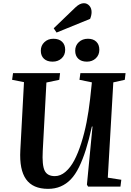

<svg xmlns="http://www.w3.org/2000/svg" viewBox="-20 -1174 824 1208"><path d="M317.9 -996.1 455.1 -1127.9Q482.4 -1153.8 507.8 -1153.8Q527.8 -1153.8 542 -1138.2Q556.2 -1122.6 556.2 -1098.1Q556.2 -1077.6 546.9 -1055.2L335.9 -969.2ZM236.8 -855Q236.8 -887.7 259.5 -908.9Q282.2 -930.2 315.9 -930.2Q350.6 -930.2 370.4 -911.6Q390.1 -893.1 390.1 -860.8Q390.1 -827.6 367.7 -806.9Q345.2 -786.1 311 -786.1Q276.4 -786.1 256.6 -804.4Q236.8 -822.8 236.8 -855ZM453.1 -855Q453.1 -887.7 475.8 -908.9Q498.5 -930.2 533.2 -930.2Q566.9 -930.2 585.9 -911.6Q605 -893.1 605 -860.8Q605 -828.1 582.8 -807.1Q560.5 -786.1 526.9 -786.1Q492.2 -786.1 472.7 -804.4Q453.1 -822.8 453.1 -855ZM692.9 -655.8 658.2 -56.2 743.2 -43 737.8 0H534.2L526.9 -12.2L562 -377.9H558.1Q539.6 -293.9 520.3 -232.7Q501 -171.4 477.3 -123Q453.6 -74.7 425.3 -45.4Q397 -16.1 361.6 -1Q326.2 14.2 282.2 14.2Q187 14.2 144 -46.1Q101.1 -106.4 107.9 -229L130.9 -657.2L56.2 -671.9L62 -713.9H357.9L353 -671.9L272 -654.8L249 -225.1Q244.1 -134.8 261 -100.3Q277.8 -65.9 325.2 -65.9Q360.4 -65.9 391.8 -92.8Q423.3 -119.6 447.3 -165Q471.2 -210.4 491.2 -273.2Q511.2 -335.9 524.7 -404.8Q538.1 -473.6 546.9 -550.8L558.1 -655.8L480 -671.9L485.8 -713.9H770L765.1 -671.9Z"/></svg>

Font: Literata SemiBold
Style: Italic
Weight: 650
Italic angle: -2.39999°
Designer: Latin by Veronika Burian and Jose Scaglione. Greek by Irene Vlachou. Cyrillic by Vera Evstafieva
Foundry: TypeTogether
Version: Version 3.021